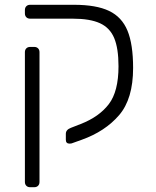

<svg xmlns="http://www.w3.org/2000/svg" viewBox="-20 -591 650 802"><path d="M271 9Q255 9 255 -7V-32Q255 -49 276 -57L317 -73Q394 -103 434.5 -156Q475 -209 475 -314Q475 -389 457 -432Q439 -475 397.5 -494Q356 -513 284 -513H106Q96 -513 90 -519Q84 -525 84 -535V-549Q84 -559 90 -565Q96 -571 106 -571H289Q382 -571 435.5 -545.5Q489 -520 512.5 -463Q536 -406 536 -307Q536 -178 477.5 -110Q419 -42 321 -7L279 8Q276 9 271 9ZM84 169V-373Q84 -383 90 -389Q96 -395 106 -395H123Q133 -395 139 -389Q145 -383 145 -373V169Q145 179 139 185Q133 191 123 191H106Q96 191 90 185Q84 179 84 169Z"/></svg>

Font: Hezaedrus Light
Style: Regular
Weight: 300
Designer: Hubert & Fischer
Foundry: Hubert & Fischer
Version: Version 1.10;September 3, 2019;FontCreator 11.5.0.2425 64-bi